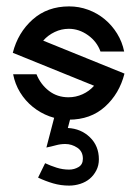

<svg xmlns="http://www.w3.org/2000/svg" viewBox="-20 -375 429 600"><path d="M94 -143Q107 -111 133 -91Q159 -71 194 -71Q217 -71 238 -80.5Q259 -90 274 -107L20 -210Q36 -273 82 -314Q128 -355 196 -355Q227 -355 255.5 -344.5Q284 -334 307 -315Q330 -296 346 -270Q362 -244 368 -214H294Q283 -245 255 -265Q227 -285 195 -285Q172 -285 151 -275Q130 -265 115 -248L369 -145Q353 -82 308 -41.5Q263 -1 195 -1Q163 -1 134.5 -11.5Q106 -22 82.5 -41Q59 -60 43 -86Q27 -112 21 -143ZM192 25Q233 27 261 54Q289 81 289 123Q289 142 281 157.5Q273 173 260.5 183.5Q248 194 231 199.5Q214 205 196 205Q170 205 146 198Q122 191 99 180L121 135Q138 143 157 149Q176 155 196 155Q212 155 225.5 147Q239 139 239 121Q239 98 221.5 86.5Q204 75 184 75Q169 75 154.5 79Q140 83 125 86L154 -25L202 -13L192 25Z"/></svg>

Font: Googee
Style: Regular
Weight: 400
Designer: Peter Wiegel
Foundry: CATFonts Peter Wiegel
Version: 1.000